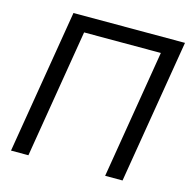

<svg xmlns="http://www.w3.org/2000/svg" viewBox="-107 -832 927 937"><g transform="rotate(15 357.0 -364.0)"><path d="M713.9 -727.5 593.3 0H505.4L612.8 -649.4H225.1L117.7 0H29.8L150.4 -727.5Z"/></g></svg>

Font: Inter Display
Style: Italic
Weight: 400
Italic angle: -9.39999°
Designer: Rasmus Andersson
Foundry: rsms
Version: Version 4.000;git-a52131595